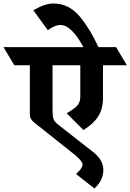

<svg xmlns="http://www.w3.org/2000/svg" viewBox="-88 -945 747 1100"><path d="M103 -886Q169 -925 217.5 -925Q266 -925 305.5 -903.5Q345 -882 376 -842Q431 -773 476 -675H577L639 -571H502V-385Q502 -321 474.5 -278Q447 -235 390 -200L294 -296Q338 -321 355 -340.5Q372 -360 372 -391V-571H213V-313Q213 -278 219 -262Q225 -246 249 -228L443 -76Q504 -30 504 29Q504 88 453 135L348 52Q385 18 385 -1.5Q385 -21 342 -57L108 -243Q93 -256 88 -266Q83 -276 83 -294V-571H-6L-68 -675H390Q321 -802 258 -802Q227 -802 186 -772Z"/></svg>

Font: Halant
Style: Bold
Weight: 700
Designer: Hitesh Malaviya (Devanagari), Satya Rajpurohit (Latin)
Foundry: Indian Type Foundry
Version: Version 1.101;PS 1.0;hotconv 1.0.78;makeotf.lib2.5.61930; tt